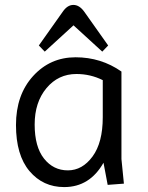

<svg xmlns="http://www.w3.org/2000/svg" viewBox="-20 -747 604 781"><path d="M241 14Q155 14 100 -51Q45 -116 45 -238.5Q45 -361 114.5 -437.5Q184 -514 287.5 -514Q391 -514 474 -456V-100L484 0L418 5L401 -85Q345 14 241 14ZM398 -270V-421Q348 -446 291 -446Q217 -446 169 -388.5Q121 -331 121 -240.5Q121 -150 159 -102Q197 -54 256 -54Q315 -54 356.5 -110.5Q398 -167 398 -270ZM235 -699Q254 -727 278.5 -727Q303 -727 323 -699L420 -562L396 -537L279 -644L162 -537L138 -562Z"/></svg>

Font: Imprima
Style: Regular
Weight: 400
Version: Version 1.001